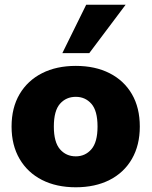

<svg xmlns="http://www.w3.org/2000/svg" viewBox="-20 -782 642 813"><path d="M301 11Q219 11 158 -20Q97 -51 63 -109Q29 -167 29 -246Q29 -326 63 -383.5Q97 -441 158 -472Q219 -503 301 -503Q383 -503 444 -472Q505 -441 538.5 -383.5Q572 -326 572 -246Q572 -167 538.5 -109Q505 -51 444 -20Q383 11 301 11ZM301 -120Q341 -120 367 -150Q393 -180 393 -246Q393 -313 367 -342.5Q341 -372 301 -372Q260 -372 234 -342.5Q208 -313 208 -246Q208 -180 234 -150Q260 -120 301 -120ZM244 -557 345 -762H512L358 -557Z"/></svg>

Font: Nunito Sans 12pt ExtraLight 12pt Black
Style: Regular
Weight: 900
Version: Version 3.101;gftools[0.9.27]